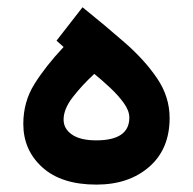

<svg xmlns="http://www.w3.org/2000/svg" viewBox="-20 -501 521 519"><path d="M151.9 -374 132.8 -391.1 203.1 -481.4Q263.7 -432.6 317.4 -385.7Q371.1 -338.9 404.8 -289.1Q438.5 -239.3 438.5 -182.1Q438.5 -98.1 383.3 -50Q328.1 -2 240.7 -2Q146 -2 94.5 -48.6Q43 -95.2 43 -166Q43 -225.6 73 -273.7Q103 -321.8 151.9 -374ZM329.6 -183.1Q329.6 -201.7 314.7 -222.4Q299.8 -243.2 277.8 -263.7Q255.9 -284.2 234.9 -301.3Q202.1 -271 177 -238.8Q151.9 -206.5 151.9 -177.7Q151.9 -152.8 174.6 -137.2Q197.3 -121.6 240.2 -121.6Q329.6 -121.6 329.6 -183.1Z"/></svg>

Font: Vazirmatn RD FD SemiBold
Style: Regular
Weight: 600
Designer: Saber Rastikerdar
Foundry: Saber Rastikerdar
Version: Version 33.003